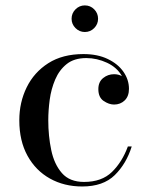

<svg xmlns="http://www.w3.org/2000/svg" viewBox="-20 -666 548 696"><path d="M239.5 -598Q239.5 -618 253.7 -632.2Q267.9 -646.4 287.5 -646.4Q307.5 -646.4 321.5 -632.2Q335.5 -618 335.5 -598Q335.5 -578.4 321.5 -564.2Q307.5 -550 287.5 -550Q267.9 -550 253.7 -564.2Q239.5 -578.4 239.5 -598ZM457.5 -135Q438 -72.5 396 -31.2Q354 10 278 10Q212.5 10 161 -18.8Q109.5 -47.5 79.8 -101.2Q50 -155 50 -230Q50 -295 76.8 -349.5Q103.5 -404 155.2 -437Q207 -470 282.5 -470Q333.5 -470 370.5 -452.2Q407.5 -434.5 427.5 -405.8Q447.5 -377 447.5 -344Q447.5 -317 432 -302Q416.5 -287 393.5 -287Q375 -287 355.8 -300Q336.5 -313 336.5 -343Q336.5 -369 353.8 -383Q371 -397 393.5 -397Q409.5 -397 422 -390Q404.5 -421.5 368 -438.5Q331.5 -455.5 293 -455.5Q249 -455.5 222 -434Q195 -412.5 180.2 -378Q165.5 -343.5 160.2 -304.5Q155 -265.5 155 -230Q155 -173 165.8 -121.8Q176.5 -70.5 204.5 -38.5Q232.5 -6.5 284.5 -6.5Q349 -6.5 386 -42.8Q423 -79 443.5 -135Z"/></svg>

Font: Bodoni Moda 16pt
Style: Regular
Weight: 400
Version: Version 2.3